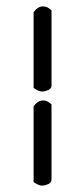

<svg xmlns="http://www.w3.org/2000/svg" viewBox="-20 -530 245 600"><path d="M112 -244Q105 -244 98 -247.5Q91 -251 85 -255V-492Q91 -500 98 -505Q105 -510 115 -510Q123 -510 129 -506.5Q135 -503 141 -498V-263Q141 -253 130.5 -248.5Q120 -244 112 -244ZM112 50Q105 50 98 46.5Q91 43 85 39V-198Q91 -206 98 -211Q105 -216 115 -216Q123 -216 129 -212.5Q135 -209 141 -204V31Q141 41 130.5 45.5Q120 50 112 50Z"/></svg>

Font: Corinthia
Style: Bold
Weight: 700
Designer: Robert E. Leuschke
Foundry: Robert E. Leuschke
Version: Version 1.013; ttfautohint (v1.8.3)